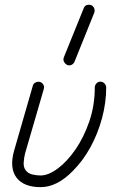

<svg xmlns="http://www.w3.org/2000/svg" viewBox="-20 -756 487 790"><path d="M147 14Q78 14 48 -25Q18 -65 38 -136L115 -403Q117 -412 126 -416.5Q135 -421 144 -419Q154 -416 158.5 -407.5Q163 -399 160 -389L83 -124Q79 -108 77.5 -88Q76 -68 86 -55Q96 -42 113.5 -38Q131 -34 147 -34Q179 -34 217.5 -62.5Q256 -91 290.5 -141Q325 -191 347.5 -256.5Q370 -322 370 -396Q370 -405 376.5 -412.5Q383 -420 393 -420Q403 -420 410 -412.5Q417 -405 417 -396Q417 -334 400 -270.5Q383 -207 352.5 -151Q322 -95 280 -53Q215 14 147 14ZM287 -503Q283 -493 274 -489Q265 -485 256 -489Q247 -494 243 -502.5Q239 -511 243 -521L324 -721Q328 -732 336.5 -735Q345 -738 355 -735Q364 -731 367.5 -722Q371 -713 368 -704Z"/></svg>

Font: Kurewa Gothic CJK TC Regular
Style: Regular
Weight: 400
Designer: Max Yao
Foundry: Max-Everyday
Version: Version 1.071; ttfautohint (v1.8.3)